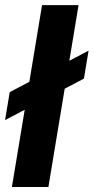

<svg xmlns="http://www.w3.org/2000/svg" viewBox="-32 -748 374 768"><path d="M282.2 -727.5 161.6 0H15.6L136.2 -727.5ZM-11.7 -267.6 6.8 -379.4 322.3 -545.4 303.7 -433.6Z"/></svg>

Font: Inter 17pt
Style: Bold Italic
Weight: 700
Italic angle: -9.3988°
Version: Version 4.001;git-66647c0bb